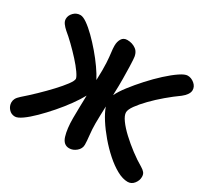

<svg xmlns="http://www.w3.org/2000/svg" viewBox="-149 -921 1205 1140"><g transform="rotate(30 453.5 -351.0)"><path d="M69 12Q43 12 26 -7.5Q9 -27 9 -52Q9 -65 15.5 -77.5Q22 -90 40 -106Q77 -138 117 -176.5Q157 -215 192 -252.5Q227 -290 249 -319.5Q271 -349 271 -363Q270 -375 250.5 -403Q231 -431 200.5 -464.5Q170 -498 137.5 -529.5Q105 -561 79 -582Q63 -596 52 -611Q41 -626 41 -642Q41 -666 60 -685.5Q79 -705 106 -705Q124 -705 152 -685.5Q180 -666 212.5 -634Q245 -602 277.5 -564Q310 -526 337 -487.5Q364 -449 380 -418Q383 -493 380.5 -535.5Q378 -578 374.5 -603Q371 -628 371 -649Q371 -676 383 -696Q395 -716 421 -716Q456 -716 482 -696.5Q508 -677 509 -629Q510 -619 511 -584Q512 -549 512.5 -502Q513 -455 511 -408V-390Q526 -422 558 -463.5Q590 -505 629.5 -548.5Q669 -592 709.5 -629Q750 -666 784 -689Q818 -712 837 -712Q862 -712 883.5 -694Q905 -676 905 -651Q905 -636 894.5 -620.5Q884 -605 866 -591Q825 -562 783 -526.5Q741 -491 706 -455Q671 -419 649.5 -389Q628 -359 628 -340Q628 -319 650 -288.5Q672 -258 708 -224.5Q744 -191 785.5 -159.5Q827 -128 867 -105Q884 -95 893 -84Q902 -73 902 -55Q902 -30 885 -8.5Q868 13 842 13Q808 13 768 -9Q728 -31 687.5 -67Q647 -103 610.5 -146Q574 -189 546.5 -232Q519 -275 507 -310Q506 -278 505 -248.5Q504 -219 504 -193Q504 -153 508.5 -113.5Q513 -74 513 -51Q513 -24 490.5 -5Q468 14 442 14Q402 14 387.5 -33Q373 -80 373 -153Q373 -185 374 -225.5Q375 -266 376 -309Q357 -274 326 -231Q295 -188 258 -145.5Q221 -103 184.5 -67Q148 -31 117.5 -9.5Q87 12 69 12Z"/></g></svg>

Font: Shantell Sans Normal
Style: Regular
Weight: 600
Designer: Stephen Nixon, Anya Danilova, Shantell Martin
Foundry: Arrow Type
Version: Version 1.009;[a7da0bfa3]